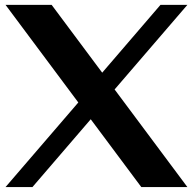

<svg xmlns="http://www.w3.org/2000/svg" viewBox="-20 -757 781 777"><path d="M2.4 0 296.9 -342.3 2.4 -737.3H189L393.6 -462.9L629.4 -737.3H738.3L443.8 -395L738.3 0H551.8L347.2 -274.4L111.3 0Z"/></svg>

Font: Klaudia
Style: Bold
Weight: 700
Designer: Wojciech Kalinowski "wmk69" (wmk69@o2.pl)
Foundry: Wojciech Kalinowski "wmk69" (wmk69@o2.pl)
Version: Version 3.1.0; 2021-05-10